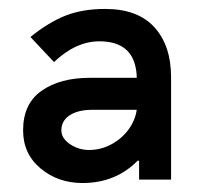

<svg xmlns="http://www.w3.org/2000/svg" viewBox="-20 -798 472 434"><path d="M166.5 -384.3Q111.3 -384.3 71.8 -417.2Q32.2 -450.2 32.2 -503.4Q32.2 -563.5 74 -592.8Q115.7 -622.1 183.1 -622.1H289.1Q289.1 -636.2 285.6 -649.9Q272 -704.6 204.6 -704.6Q151.4 -704.6 102.1 -657.7L48.8 -714.4Q89.8 -747.6 128.2 -762.7Q166.5 -777.8 217.8 -777.8Q291.5 -777.8 329.1 -736.3Q366.7 -694.8 366.7 -623.5V-392.1H294.4V-434.6H291Q241.2 -384.3 166.5 -384.3ZM181.2 -459Q211.4 -459 237.5 -475.1Q263.7 -491.2 277.8 -516.6Q287.1 -533.7 289.1 -549.8H189Q156.2 -549.8 137.5 -537.4Q118.7 -524.9 118.7 -503.4Q118.7 -485.4 138.2 -472.2Q157.7 -459 181.2 -459Z"/></svg>

Font: Acari Sans Neue Black
Style: Regular
Weight: 900
Designer: Alfredo Marco Pradil
Foundry: Alfredo Marco Pradil
Version: Version 1.045;June 16, 2019;FontCreator 11.5.0.2425 64-bit; 